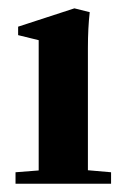

<svg xmlns="http://www.w3.org/2000/svg" viewBox="-20 -445 302 465"><path d="M17.6 0V-27.8L73.7 -32.2V-347.7L23.9 -359.9V-380.4L160.2 -424.8L197.3 -415.5Q192.9 -377 192.9 -328.6V-32.7L249 -27.8V0Z"/></svg>

Font: Elstob 18pt
Style: Bold
Weight: 700
Designer: Peter S. Baker
Version: Version 1.015